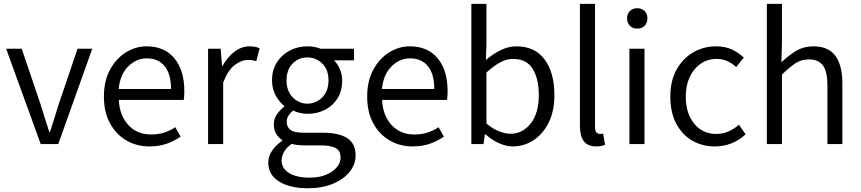

<svg xmlns="http://www.w3.org/2000/svg" viewBox="-20 -755 4511 1006"><path d="M193.4 0 12.2 -499.5H93.8L191.4 -211.9Q202.6 -174.8 214.4 -137.7Q226.1 -100.6 237.8 -64.5H242.2Q253.4 -100.6 265.6 -137.7Q277.8 -174.8 288.6 -211.9L386.2 -499.5H463.4L285.2 0Z M762.2 12.2Q696.3 12.2 642.3 -19Q588.4 -50.3 556.4 -108.9Q524.4 -167.5 524.4 -249Q524.4 -330.6 556.4 -389.6Q588.4 -448.7 639.6 -480.5Q690.9 -512.2 748 -512.2Q842.3 -512.2 894 -449.2Q945.8 -386.2 945.8 -277.8Q945.8 -250.5 942.9 -231.4H602.5Q606.4 -149.9 652.3 -100.1Q698.2 -50.3 771.5 -50.3Q809.1 -50.3 840.3 -60.3Q871.6 -70.3 898.4 -88.4L926.3 -39.1Q893.6 -16.6 854 -2.2Q814.5 12.2 762.2 12.2ZM601.6 -288.6H876Q876 -367.2 842.8 -408.2Q809.6 -449.2 749 -449.2Q694.8 -449.2 652.1 -407.2Q609.4 -365.2 601.6 -288.6Z M1070.3 0V-499.5H1136.2L1143.6 -409.2H1145.5Q1171.9 -456.1 1208.5 -484.1Q1245.1 -512.2 1287.6 -512.2Q1319.8 -512.2 1340.3 -502L1322.8 -434.6Q1312 -438 1302.5 -439.5Q1293 -440.9 1277.3 -440.9Q1245.6 -440.9 1210.4 -414.8Q1175.3 -388.7 1149.4 -323.2V0Z M1592.8 231.4Q1500 231.4 1442.9 196.5Q1385.7 161.6 1385.7 96.7Q1385.7 64 1405.3 34.7Q1424.8 5.4 1458.5 -17.1V-21.5Q1440.4 -32.7 1427.5 -53Q1414.6 -73.2 1414.6 -103Q1414.6 -134.8 1432.6 -158.7Q1450.7 -182.6 1469.2 -195.8V-199.7Q1444.3 -219.2 1424.8 -254.2Q1405.3 -289.1 1405.3 -333.5Q1405.3 -388.2 1430.7 -428.2Q1456.1 -468.3 1498.3 -490.2Q1540.5 -512.2 1590.8 -512.2Q1611.8 -512.2 1629.6 -508.5Q1647.5 -504.9 1660.6 -499.5H1835V-439H1730Q1748.5 -420.9 1760.7 -393.1Q1772.9 -365.2 1772.9 -332.5Q1772.9 -279.3 1748.8 -240.2Q1724.6 -201.2 1683.3 -179.9Q1642.1 -158.7 1590.8 -158.7Q1572.3 -158.7 1552.5 -163.1Q1532.7 -167.5 1515.6 -175.8Q1502 -164.6 1492.2 -150.4Q1482.4 -136.2 1482.4 -115.2Q1482.4 -90.3 1501.2 -75Q1520 -59.6 1571.3 -59.6H1669.9Q1756.8 -59.6 1800 -30.8Q1843.3 -2 1843.3 59.6Q1843.3 105.5 1812.5 144.5Q1781.7 183.6 1725.3 207.5Q1668.9 231.4 1592.8 231.4ZM1590.8 -211.9Q1635.7 -211.9 1668.5 -244.9Q1701.2 -277.8 1701.2 -333.5Q1701.2 -390.1 1668.7 -422.1Q1636.2 -454.1 1590.8 -454.1Q1544.9 -454.1 1513.2 -422.1Q1481.4 -390.1 1481.4 -333.5Q1481.4 -277.8 1513.9 -244.9Q1546.4 -211.9 1590.8 -211.9ZM1603 175.8Q1652.3 175.8 1688.5 160.6Q1724.6 145.5 1744.6 121.6Q1764.6 97.7 1764.6 70.8Q1764.6 34.7 1739 20.8Q1713.4 6.8 1662.6 6.8H1573.2Q1559.6 6.8 1542.5 5.1Q1525.4 3.4 1508.3 -1Q1480.5 18.1 1468 41Q1455.6 64 1455.6 86.4Q1455.6 127.4 1494.6 151.6Q1533.7 175.8 1603 175.8Z M2141.6 12.2Q2075.7 12.2 2021.7 -19Q1967.8 -50.3 1935.8 -108.9Q1903.8 -167.5 1903.8 -249Q1903.8 -330.6 1935.8 -389.6Q1967.8 -448.7 2019 -480.5Q2070.3 -512.2 2127.4 -512.2Q2221.7 -512.2 2273.4 -449.2Q2325.2 -386.2 2325.2 -277.8Q2325.2 -250.5 2322.3 -231.4H1981.9Q1985.8 -149.9 2031.7 -100.1Q2077.6 -50.3 2150.9 -50.3Q2188.5 -50.3 2219.7 -60.3Q2251 -70.3 2277.8 -88.4L2305.7 -39.1Q2272.9 -16.6 2233.4 -2.2Q2193.8 12.2 2141.6 12.2ZM1981 -288.6H2255.4Q2255.4 -367.2 2222.2 -408.2Q2189 -449.2 2128.4 -449.2Q2074.2 -449.2 2031.5 -407.2Q1988.8 -365.2 1981 -288.6Z M2667 12.2Q2632.3 12.2 2594.7 -4.6Q2557.1 -21.5 2523.9 -51.3H2520.5L2513.7 0H2449.7V-734.9H2528.8V-532.7L2525.9 -440.9Q2561.5 -471.2 2602.3 -491.7Q2643.1 -512.2 2685.5 -512.2Q2783.2 -512.2 2834 -442.9Q2884.8 -373.5 2884.8 -257.3Q2884.8 -172.4 2854.5 -112.1Q2824.2 -51.8 2774.7 -19.8Q2725.1 12.2 2667 12.2ZM2654.8 -54.2Q2718.8 -54.2 2761 -108.6Q2803.2 -163.1 2803.2 -256.3Q2803.2 -340.8 2771.5 -393.6Q2739.7 -446.3 2667 -446.3Q2634.3 -446.3 2600.3 -428Q2566.4 -409.7 2528.8 -375V-107.9Q2563 -78.6 2596.2 -66.4Q2629.4 -54.2 2654.8 -54.2Z M3104 12.2Q3059.1 12.2 3038.8 -15.4Q3018.6 -43 3018.6 -95.7V-734.9H3097.7V-89.4Q3097.7 -69.3 3105 -61.3Q3112.3 -53.2 3122.6 -53.2Q3126.5 -53.2 3130.1 -53.5Q3133.8 -53.7 3140.1 -55.2L3150.4 3.9Q3142.1 7.3 3130.4 9.8Q3118.7 12.2 3104 12.2Z M3277.8 0V-499.5H3356.9V0ZM3318.8 -605Q3294.9 -605 3280.3 -619.9Q3265.6 -634.8 3265.6 -659.7Q3265.6 -682.6 3280.3 -697.3Q3294.9 -711.9 3318.8 -711.9Q3342.8 -711.9 3357.4 -697.3Q3372.1 -682.6 3372.1 -659.7Q3372.1 -634.8 3357.4 -619.9Q3342.8 -605 3318.8 -605Z M3725.1 12.2Q3659.2 12.2 3606.4 -18.6Q3553.7 -49.3 3522.9 -107.7Q3492.2 -166 3492.2 -249Q3492.2 -332.5 3525.4 -391.4Q3558.6 -450.2 3613 -481.2Q3667.5 -512.2 3731 -512.2Q3780.8 -512.2 3815.9 -495.1Q3851.1 -478 3877.4 -453.1L3837.4 -403.8Q3816.4 -423.3 3790.8 -434.8Q3765.1 -446.3 3734.4 -446.3Q3688 -446.3 3651.6 -421.4Q3615.2 -396.5 3594.2 -352.3Q3573.2 -308.1 3573.2 -249Q3573.2 -161.1 3617.2 -107.2Q3661.1 -53.2 3732.4 -53.2Q3768.1 -53.2 3798.3 -66.9Q3828.6 -80.6 3851.6 -101.6L3886.7 -51.3Q3817.9 12.2 3725.1 12.2Z M3998 0V-734.9H4077.1V-532.7L4074.2 -428.7Q4110.4 -463.4 4150.4 -487.8Q4190.4 -512.2 4242.2 -512.2Q4320.3 -512.2 4356.9 -462.6Q4393.6 -413.1 4393.6 -317.4V0H4315.4V-307.1Q4315.4 -378.4 4292.5 -411.1Q4269.5 -443.8 4217.3 -443.8Q4178.7 -443.8 4147.5 -423.3Q4116.2 -402.8 4077.1 -363.8V0Z"/></svg>

Font: Akatab
Style: Regular
Weight: 400
Designer: SIL Global
Foundry: SIL Global
Version: Version 4.100